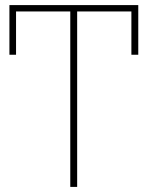

<svg xmlns="http://www.w3.org/2000/svg" viewBox="-20 -734 580 754"><path d="M283 0H256V-689H43V-519H17V-714H523V-519H496V-689H283Z"/></svg>

Font: Noto Sans Display Thin
Style: Regular
Weight: 250
Designer: Monotype Design Team
Foundry: Monotype Imaging Inc.
Version: Version 1.900